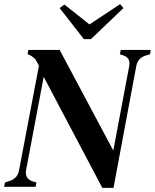

<svg xmlns="http://www.w3.org/2000/svg" viewBox="-24 -902 748 927"><path d="M470 5 187 -531 102 -81Q94 -40 134 -26L152 -21L148 0H-4L0 -21L21 -28Q61 -40 68 -80L164 -585L155 -602Q148 -616 139 -623.5Q130 -631 116 -638L109 -640L113 -661H264L523 -175L600 -584Q607 -623 570 -635L555 -640L559 -661H704L700 -640L680 -634Q641 -622 634 -583L524 5ZM287 -880 408 -784 556 -882 572 -863 415 -713H381L264 -863Z"/></svg>

Font: DeepMind Serif Text
Style: Italic
Weight: 400
Italic angle: -12°
Designer: Frank Grießhammer / Modifications: Colophon Foundry
Foundry: Colophon Foundry
Version: Version 5.003; ttfautohint (v1.8.2)